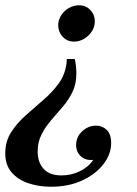

<svg xmlns="http://www.w3.org/2000/svg" viewBox="-29 -489 519 729"><path d="M255 -265Q258 -251 259.5 -236.5Q261 -222 261 -210Q261 -171 246.5 -140.5Q232 -110 210 -84.5Q188 -59 166 -33.5Q144 -8 129 21Q114 50 114 86Q114 127 136.5 152Q159 177 205 177Q241 177 273.5 161.5Q306 146 325 118Q296 121 278 104.5Q260 88 260 62Q260 31 283 9.5Q306 -12 336 -12Q359 -12 376 4Q393 20 393 54Q393 96 364 134Q335 172 283.5 196Q232 220 164 220Q119 220 79.5 207Q40 194 15.5 166Q-9 138 -9 93Q-9 48 13 13.5Q35 -21 68 -50.5Q101 -80 135.5 -109.5Q170 -139 194.5 -173Q219 -207 224 -252Q224 -255 224 -258.5Q224 -262 225 -265ZM271 -469Q297 -469 314 -451Q331 -433 331 -408Q331 -387 319.5 -369.5Q308 -352 290 -341.5Q272 -331 252 -331Q226 -331 209 -349.5Q192 -368 192 -393Q192 -413 203 -430.5Q214 -448 232.5 -458.5Q251 -469 271 -469Z"/></svg>

Font: Brygada 1918 SemiBold
Style: Italic
Weight: 600
Italic angle: -8°
Designer: Mateusz Machalski | Borys Kosmynka | Przemek Hoffer
Foundry: NIEPODLEGLA 2018
Version: Version 3.006